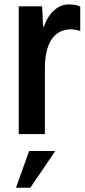

<svg xmlns="http://www.w3.org/2000/svg" viewBox="-20 -611 386 875"><path d="M65.4 -582H171.9L176.3 -489.7H180.2Q196.3 -537.1 226.6 -564Q256.8 -590.8 291.5 -590.8Q327.6 -590.8 345.7 -581.1V-470.2Q315.4 -478.5 294.9 -477.1Q242.2 -473.6 213.4 -428.7Q184.6 -383.8 184.6 -297.9V0H65.4ZM112.8 77.1H231.9L118.2 244.6H52.7Z"/></svg>

Font: Decalotype Medium
Style: Regular
Weight: 500
Designer: Alfredo Marco Pradil
Foundry: Alfredo Marco Pradil
Version: Version 1.0